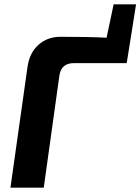

<svg xmlns="http://www.w3.org/2000/svg" viewBox="-20 -862 645 882"><path d="M258 -693Q313 -693 372 -692Q431 -691 485 -688Q539 -685 579 -678L562 -572H319Q292 -572 275 -559Q258 -546 253 -516L181 0H28L106 -552Q115 -619 156.5 -656Q198 -693 258 -693ZM605 -842 579 -678 462 -653 502 -842Z"/></svg>

Font: Exo 2
Style: Bold Italic
Weight: 700
Italic angle: -8°
Designer: Natanael Gama
Foundry: Natanael Gama
Version: Version 2.010